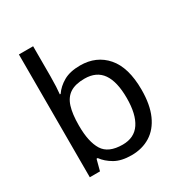

<svg xmlns="http://www.w3.org/2000/svg" viewBox="-179 -889 972 1029"><g transform="rotate(-30 307.5 -375.0)"><path d="M173 -575Q173 -541 171.5 -511.5Q170 -482 168 -465H173Q196 -499 236 -522Q276 -545 339 -545Q439 -545 499.5 -475.5Q560 -406 560 -268Q560 -176 532.5 -114Q505 -52 455 -21Q405 10 339 10Q276 10 236 -13Q196 -36 173 -68H166L148 0H85V-760H173ZM324 -472Q267 -472 234 -450.5Q201 -429 187 -384.5Q173 -340 173 -271V-267Q173 -168 205.5 -115.5Q238 -63 326 -63Q398 -63 433.5 -116Q469 -169 469 -269Q469 -370 433.5 -421Q398 -472 324 -472Z"/></g></svg>

Font: lkorean85
Style: Book
Weight: 400
Designer: Jelle Bosma - Monotype Design Team
Foundry: Monotype Imaging Inc.
Version: Version 2.003